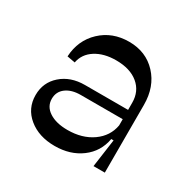

<svg xmlns="http://www.w3.org/2000/svg" viewBox="-96 -802 558 560"><g transform="rotate(30 183.0 -522.0)"><path d="M279.8 -341.8 293 -436H285.2Q276.9 -390.1 240.5 -363Q204.1 -335.9 151.9 -335.9Q98.6 -335.9 64.2 -364Q29.8 -392.1 29.8 -437Q29.8 -479.5 60.8 -506.8Q91.8 -534.2 140.1 -534.2H285.2V-558.1Q285.2 -596.7 257.8 -619.4Q230.5 -642.1 183.1 -642.1Q142.1 -642.1 114.5 -624.5Q86.9 -606.9 81.1 -576.2L54.2 -581.1Q57.1 -636.7 95 -672.4Q132.8 -708 189 -708Q246.1 -708 282 -669.4Q317.9 -630.9 317.9 -569.8V-341.8ZM76.2 -451.2Q76.2 -425.3 99.4 -410.2Q122.6 -395 161.1 -395Q210.4 -395 244.4 -418.9Q278.3 -442.9 285.2 -481.9V-502.9H144Q113.3 -502.9 94.7 -489Q76.2 -475.1 76.2 -451.2Z"/></g></svg>

Font: Ribes
Style: Regular
Weight: 400
Designer: Luigi Gorlero
Foundry: Collletttivo
Version: Version 2.100;Glyphs 3.2 (3217)